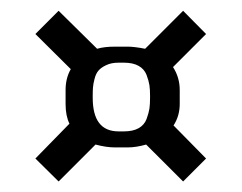

<svg xmlns="http://www.w3.org/2000/svg" viewBox="-20 -536 457 363"><path d="M214.4 -287.6Q231.4 -287.6 242.2 -293.7Q252.9 -299.8 257.1 -311Q261.2 -322.3 262.5 -330.6Q263.7 -338.9 263.7 -351.1V-355Q263.7 -366.7 262.5 -375Q261.2 -383.3 257.1 -394.3Q252.9 -405.3 242.2 -411.4Q231.4 -417.5 214.4 -417.5H204.1Q190.4 -417.5 180.7 -412.8Q170.9 -408.2 166 -402.3Q161.1 -396.5 158.7 -386.7Q156.2 -377 155.8 -370.6Q155.3 -364.3 155.3 -355V-351.1Q155.3 -287.6 204.1 -287.6ZM326.2 -515.6 369.6 -471.7 307.1 -409.2Q319.8 -389.6 319.8 -365.7V-339.4Q319.8 -316.9 308.1 -298.8L369.6 -236.3L326.2 -192.9L256.3 -262.7Q237.3 -257.3 221.7 -257.3H196.8Q181.2 -257.3 160.6 -262.7L90.8 -192.9L46.9 -236.3L111.3 -302.2Q104 -316.9 104 -339.4V-365.7Q104 -388.2 113.8 -405.3L46.9 -471.7L90.8 -515.6L163.6 -443.8Q177.2 -447.8 196.8 -447.8H221.7Q233.9 -447.8 254.4 -443.8Z"/></svg>

Font: Resagnicto
Style: Bold
Weight: 700
Version: Version 0.9991